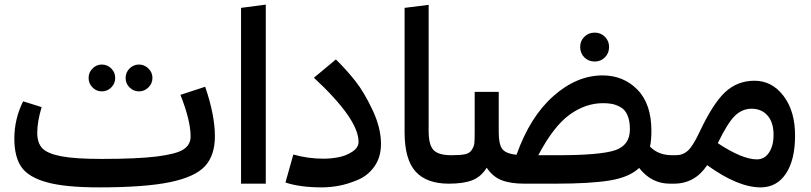

<svg xmlns="http://www.w3.org/2000/svg" viewBox="-20 -794 3508 830"><path d="M420 -399Q397 -399 380 -416Q363 -433 363 -457Q363 -481 380 -498Q397 -515 420 -515Q444 -515 461 -498Q478 -481 478 -457Q478 -433 461 -416Q444 -399 420 -399ZM581 -399Q557 -399 540 -416Q523 -433 523 -457Q523 -481 540 -498Q557 -515 581 -515Q604 -515 621.5 -498Q639 -481 639 -457Q639 -433 621.5 -416Q604 -399 581 -399ZM867 -419Q909 -296 909 -205Q909 -122 866 -75.5Q823 -29 714.5 -6.5Q606 16 408 16V15L407 16Q262 16 182.5 -6Q103 -28 72.5 -72Q42 -116 42 -195Q42 -280 80 -356L160 -331Q141 -268 141 -220Q141 -176 163 -153Q185 -130 244.5 -118.5Q304 -107 418 -107Q573 -107 657.5 -117.5Q742 -128 773 -148Q804 -168 804 -204Q804 -273 760 -384Z M1129 0H1022V-760L1129 -774Z M1371 16Q1277 16 1214 -5L1248 -126Q1312 -108 1378 -108Q1412 -108 1444.5 -114.5Q1477 -121 1503.5 -138.5Q1530 -156 1530 -181Q1530 -279 1337 -458L1432 -537Q1477 -493 1515.5 -444.5Q1554 -396 1590.5 -318.5Q1627 -241 1627 -172Q1627 -115 1599 -75Q1571 -35 1527 -16.5Q1483 2 1445 9Q1407 16 1371 16Z M1729 -223V-760L1833 -773V-228Q1833 -167 1854.5 -145Q1876 -123 1931 -123L1940 -58L1920 0Q1824 0 1776.5 -52.5Q1729 -105 1729 -223Z M2551 -528Q2524 -528 2506 -546Q2488 -564 2488 -591Q2488 -617 2506 -635Q2524 -653 2551 -653Q2577 -653 2595 -635Q2613 -617 2613 -591Q2613 -564 2595 -546Q2577 -528 2551 -528ZM2886 -123 2896 -56 2876 0Q2796 0 2743 -68Q2701 -28 2617 -14Q2533 0 2380 0H2247Q2187 0 2148.5 -15Q2110 -30 2084 -69Q2060 -30 2022 -15Q1984 0 1920 0L1900 -57L1931 -123Q1969 -123 1989.5 -127Q2010 -131 2019.5 -146Q2029 -161 2030.5 -174.5Q2032 -188 2032 -221V-397H2136V-222Q2136 -172 2150.5 -151Q2165 -130 2213 -125Q2271 -289 2372 -378.5Q2473 -468 2585 -468Q2675 -468 2735.5 -406.5Q2796 -345 2796 -228Q2796 -190 2790 -160Q2826 -123 2886 -123ZM2391 -123Q2575 -123 2639 -144.5Q2703 -166 2703 -235Q2703 -272 2692.5 -296Q2682 -320 2663 -330.5Q2644 -341 2627 -344.5Q2610 -348 2587 -348Q2511 -348 2442 -298Q2373 -248 2307 -123Z M3417 -208Q3417 -103 3377.5 -43.5Q3338 16 3268 16Q3170 16 3037 -80Q2984 0 2893 0H2876L2856 -56L2886 -123H2902Q2932 -123 2953.5 -142.5Q2975 -162 3003 -221Q3061 -345 3114 -395Q3167 -445 3242 -445Q3317 -445 3367 -379.5Q3417 -314 3417 -208ZM3252 -105Q3285 -105 3304.5 -134.5Q3324 -164 3324 -211Q3324 -265 3298 -294.5Q3272 -324 3229 -324Q3188 -324 3156.5 -293Q3125 -262 3083 -175Q3189 -105 3252 -105Z"/></svg>

Font: FiraGO Medium
Style: Regular
Weight: 500
Designer: bBox Type
Foundry: bBox Type GmbH
Version: Version 1.001;PS 001.001;hotconv 1.0.88;makeotf.lib2.5.64775